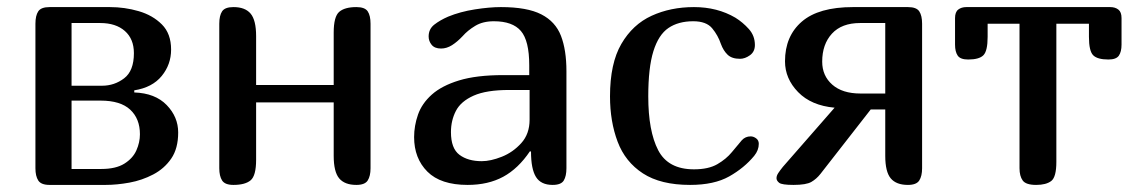

<svg xmlns="http://www.w3.org/2000/svg" viewBox="-20 -522 3199 542"><path d="M80 -455Q80 -478 88 -490Q96 -502 120 -502H290Q332 -502 371.5 -490.5Q411 -479 437 -453Q463 -427 463 -382Q463 -340 436.5 -307.5Q410 -275 359 -267V-261Q418 -259 450.5 -225.5Q483 -192 483 -148Q483 -103 463.5 -74.5Q444 -46 412.5 -29.5Q381 -13 345.5 -6.5Q310 0 278 0H120Q96 0 88 -12.5Q80 -25 80 -47ZM268 -280Q303 -280 330.5 -301Q358 -322 358 -372Q358 -412 332.5 -434.5Q307 -457 263 -457H182V-280ZM182 -45H266Q307 -45 331 -60Q355 -75 365 -97.5Q375 -120 375 -143Q375 -187 347.5 -212.5Q320 -238 264 -238H182Z M1026 -47Q1026 -25 1018 -12.5Q1010 0 986 0Q953 0 937.5 -18.5Q922 -37 922 -82V-233H703V-71Q703 -26 687.5 -13Q672 0 639 0Q615 0 607 -12.5Q599 -25 599 -47V-455Q599 -478 607 -490Q615 -502 639 -502Q672 -502 687.5 -483.5Q703 -465 703 -420V-282H922V-430Q922 -475 937.5 -488.5Q953 -502 986 -502Q1010 -502 1018 -490Q1026 -478 1026 -455Z M1476 -95Q1443 -46 1400.5 -23Q1358 0 1300 0Q1224 0 1186.5 -37.5Q1149 -75 1149 -135Q1149 -167 1160 -198.5Q1171 -230 1199 -255Q1227 -280 1276 -295Q1325 -310 1401 -310H1474V-338Q1474 -407 1450.5 -434.5Q1427 -462 1374 -462Q1343 -462 1321.5 -449Q1300 -436 1286 -420Q1271 -404 1256 -394.5Q1241 -385 1225 -385Q1207 -385 1198.5 -395.5Q1190 -406 1190 -419Q1190 -440 1206 -452.5Q1222 -465 1245 -475Q1279 -489 1320.5 -495.5Q1362 -502 1394 -502Q1468 -502 1508 -481.5Q1548 -461 1563.5 -421Q1579 -381 1579 -321V-47Q1579 -25 1571.5 -12.5Q1564 0 1540 0Q1507 0 1493 -22.5Q1479 -45 1479 -94ZM1417 -268Q1353 -268 1317 -252Q1281 -236 1267 -209Q1253 -182 1253 -149Q1253 -103 1277 -85Q1301 -67 1340 -67Q1365 -67 1396.5 -79.5Q1428 -92 1451.5 -118Q1475 -144 1475 -184V-268Z M2074 -126Q2084 -137 2099 -137Q2107 -137 2114.5 -131.5Q2122 -126 2122 -116Q2122 -98 2109 -82Q2081 -48 2038.5 -24Q1996 0 1928 0Q1845 0 1795 -32.5Q1745 -65 1723.5 -122Q1702 -179 1702 -250Q1702 -343 1734 -398Q1766 -453 1819.5 -477.5Q1873 -502 1939 -502Q2005 -502 2056 -472Q2077 -459 2094 -440Q2111 -421 2111 -395Q2111 -376 2097 -366Q2083 -356 2069 -356Q2046 -356 2034 -367.5Q2022 -379 2015 -398Q2007 -422 1990.5 -442Q1974 -462 1937 -462Q1895 -462 1867 -443Q1839 -424 1824.5 -377.5Q1810 -331 1810 -250Q1810 -152 1838 -98Q1866 -44 1939 -44Q1980 -44 2005 -58.5Q2030 -73 2046 -92.5Q2062 -112 2074 -126Z M2172 -19Q2172 -26 2177 -33.5Q2182 -41 2190 -51L2336 -218Q2270 -224 2233 -262Q2196 -300 2196 -349Q2196 -420 2243.5 -461Q2291 -502 2388 -502H2543Q2567 -502 2575 -490Q2583 -478 2583 -455V-47Q2583 -25 2575 -12.5Q2567 0 2543 0Q2510 0 2494.5 -18.5Q2479 -37 2479 -82V-213H2438L2296 -31Q2285 -17 2270.5 -8.5Q2256 0 2220 0Q2187 0 2179.5 -6Q2172 -12 2172 -19ZM2301 -348Q2301 -308 2329.5 -283Q2358 -258 2409 -258H2479V-457H2408Q2356 -457 2328.5 -427Q2301 -397 2301 -348Z M2962 -455V-65Q2962 -22 2947.5 -11Q2933 0 2905 0Q2876 0 2867 -12.5Q2858 -25 2858 -47V-455H2768V-418Q2768 -378 2756 -366Q2744 -354 2713 -354Q2691 -354 2683.5 -365Q2676 -376 2676 -396V-471Q2676 -488 2685 -495Q2694 -502 2708 -502H3114Q3128 -502 3137 -495Q3146 -488 3146 -471V-396Q3146 -376 3138.5 -365Q3131 -354 3109 -354Q3078 -354 3066 -366Q3054 -378 3054 -418V-455Z"/></svg>

Font: Marmelad
Style: Regular
Weight: 400
Designer: Manvel Shmavonyan
Foundry: Cyreal
Version: Version 1.110; ttfautohint (v1.8.4.7-5d5b)